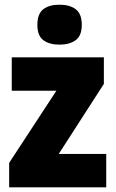

<svg xmlns="http://www.w3.org/2000/svg" viewBox="-20 -797 493 817"><path d="M139 -691Q139 -645 164.5 -626Q190 -607 233 -607Q276 -607 302 -626Q328 -645 328 -691Q328 -738 302.5 -757.5Q277 -777 233 -777Q189 -777 164 -757.5Q139 -738 139 -691ZM432 -142H230L422 -440V-553H30V-411H220L19 -104V0H432Z"/></svg>

Font: Noto Sans UI SemiCondensed Black
Style: Regular
Weight: 900
Width: 4
Designer: Monotype Design Team
Foundry: Monotype Imaging Inc.
Version: 1.001